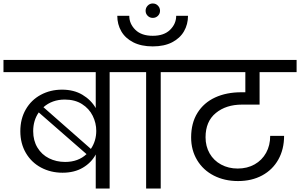

<svg xmlns="http://www.w3.org/2000/svg" viewBox="-47 -1085 1727 1105"><path d="M715 -740V-670H584V0H504V-196Q479 -149 430 -120Q381 -91 313 -91Q245 -91 189.5 -120.5Q134 -150 102 -204.5Q70 -259 70 -330Q70 -401 101.5 -455.5Q133 -510 188 -539.5Q243 -569 310 -569Q378 -569 427.5 -539.5Q477 -510 504 -463V-670H-27V-740ZM326 -512Q253 -512 203 -468L476 -228Q507 -274 507 -332Q507 -377 486.5 -418.5Q466 -460 425 -486Q384 -512 326 -512ZM144 -330Q144 -276 168.5 -235.5Q193 -195 235 -174Q277 -153 328 -153Q403 -153 451 -198L176 -438Q144 -392 144 -330Z M794 0V-670H662V-740H1009V-670H878V0Z M874 -1023Q874 -1006 862 -994Q850 -982 832 -982Q815 -982 803 -994Q791 -1006 791 -1023Q791 -1040 803 -1052.5Q815 -1065 832 -1065Q850 -1065 862 -1052.5Q874 -1040 874 -1023ZM1035 -994Q1035 -945 1012 -905Q989 -865 943.5 -841.5Q898 -818 832 -818Q766 -818 720 -841.5Q674 -865 651 -905Q628 -945 628 -994H697Q697 -948 732 -913.5Q767 -879 832 -879Q897 -879 932 -913.5Q967 -948 967 -994Z M1346 -483Q1254 -483 1195 -434.5Q1136 -386 1136 -295Q1136 -243 1159.5 -202Q1183 -161 1225.5 -138Q1268 -115 1321 -115Q1376 -115 1418.5 -139Q1461 -163 1484.5 -205.5Q1508 -248 1508 -303H1588Q1588 -226 1555 -167Q1522 -108 1462 -75.5Q1402 -43 1323 -43Q1245 -43 1183.5 -74.5Q1122 -106 1087.5 -163.5Q1053 -221 1053 -294Q1053 -377 1089.5 -435.5Q1126 -494 1191 -524Q1256 -554 1342 -554H1365V-670H956V-740H1660V-670H1447V-483Z"/></svg>

Font: DVN-Poppins
Style: Regular
Weight: 400
Designer: Ninad Kale (Devanagari), Jonny Pinhorn (Latin)
Foundry: Indian Type Foundry
Version: 4.004